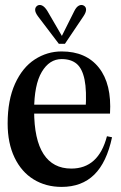

<svg xmlns="http://www.w3.org/2000/svg" viewBox="-20 -718 476 754"><path d="M10 -233Q10 -325 39 -389Q68 -453 116.5 -484.5Q165 -516 222 -516Q318 -516 368.5 -452Q419 -388 412 -272H82V-307H341L316 -287Q321 -362 312 -405.5Q303 -449 281 -467.5Q259 -486 222 -486Q174 -486 144 -435.5Q114 -385 114 -284Q114 -170 151 -113Q188 -56 260 -56Q367 -56 400 -183L420 -179Q399 -80 350 -32Q301 16 222 16Q160 16 112 -13.5Q64 -43 37 -99.5Q10 -156 10 -233ZM166 -675 223 -577 272 -675Q280 -691 290 -696Q300 -701 309 -696Q318 -691 318 -680Q318 -669 307 -653L235 -546H211L129 -654Q118 -669 118 -679.5Q118 -690 127 -696Q136 -701 146 -696Q156 -691 166 -675Z"/></svg>

Font: RL Madena Variable
Style: Regular
Weight: 400
Designer: I Kadek Wantara Putra
Foundry: Roughlines ID
Version: Version 1.000;Glyphs 3.1.2 (3151)